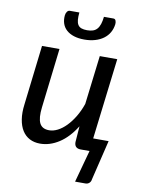

<svg xmlns="http://www.w3.org/2000/svg" viewBox="-96 -783 757 1023"><g transform="rotate(10 282.0 -272.0)"><path d="M178.5 -507.5 140.5 -185Q133.5 -127 147.2 -99.2Q161 -71.5 199 -71.5Q221.5 -71.5 245 -83.5Q268.5 -95.5 290.5 -118Q312.5 -140.5 331.8 -172.2Q351 -204 364.5 -243L396.5 -507.5H491L438 -69.5H521.5L469.5 146Q468 159 459.5 166.5Q451 174 439.5 174H383L430.5 0H383Q348.5 0 348.5 -34L355 -120.5Q315.5 -57 265.8 -25Q216 7 163.5 7Q131.5 7 107 -5.8Q82.5 -18.5 67 -43Q51.5 -67.5 45.8 -103.2Q40 -139 46 -185L84 -507.5ZM305.5 -631.5Q324 -631.5 337.2 -636Q350.5 -640.5 359.5 -650.8Q368.5 -661 374 -677.5Q379.5 -694 382 -717.5H433Q442.5 -717.5 446 -708.8Q449.5 -700 448.5 -689.5Q445.5 -664.5 434 -644.2Q422.5 -624 403.2 -609.8Q384 -595.5 357.8 -587.8Q331.5 -580 299.5 -580Q267.5 -580 243.2 -587.8Q219 -595.5 203 -609.8Q187 -624 180 -644.2Q173 -664.5 175.5 -689.5Q176.5 -700 182.5 -708.8Q188.5 -717.5 197.5 -717.5H249Q246.5 -694 248 -677.5Q249.5 -661 256 -650.8Q262.5 -640.5 274.8 -636Q287 -631.5 305.5 -631.5Z"/></g></svg>

Font: Lato Medium
Style: Italic
Weight: 500
Italic angle: -7°
Designer: Lukasz Dziedzic
Foundry: tyPoland Lukasz Dziedzic
Version: Version 2.006; 2014-01-15